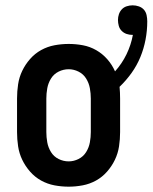

<svg xmlns="http://www.w3.org/2000/svg" viewBox="-20 -693 573 721"><path d="M238 8Q211 8 184.5 3Q158 -2 134.5 -15Q111 -28 93 -48.5Q75 -69 63.5 -93Q52 -117 48 -143.5Q44 -170 44 -197V-323Q44 -350 48 -376.5Q52 -403 63.5 -427Q75 -451 93 -471.5Q111 -492 134.5 -505Q158 -518 184.5 -523Q211 -528 238 -528Q265 -528 291.5 -523Q318 -518 341.5 -504.5Q365 -491 383 -470.5Q401 -450 412 -425Q438 -454 455 -489Q472 -524 479 -562H477Q466 -562 455.5 -565.5Q445 -569 437 -577Q429 -585 426 -596Q423 -607 423 -618Q423 -629 426.5 -639.5Q430 -650 437.5 -658Q445 -666 456 -669.5Q467 -673 478 -673Q490 -673 501.5 -669Q513 -665 520.5 -656.5Q528 -648 530.5 -636Q533 -624 533 -613Q533 -578 526.5 -544Q520 -510 507 -478.5Q494 -447 474 -419Q454 -391 429 -367Q430 -356 430.5 -345Q431 -334 431 -323V-197Q431 -170 427 -143.5Q423 -117 411.5 -93Q400 -69 382 -48.5Q364 -28 340.5 -15Q317 -2 290.5 3Q264 8 238 8ZM238 -87Q257 -87 275 -96Q293 -105 303.5 -122Q314 -139 317.5 -158.5Q321 -178 321 -197V-323Q321 -342 317.5 -361.5Q314 -381 303.5 -398Q293 -415 275 -424Q257 -433 238 -433Q218 -433 200 -424Q182 -415 171.5 -398Q161 -381 157.5 -361.5Q154 -342 154 -323V-197Q154 -178 157.5 -158.5Q161 -139 171.5 -122Q182 -105 200 -96Q218 -87 238 -87Z"/></svg>

Font: Iosevka QP
Style: Bold
Weight: 700
Designer: Belleve Invis
Foundry: Belleve Invis
Version: Version 20.0.0; ttfautohint (v1.8.4)